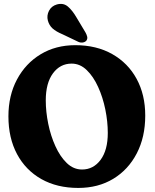

<svg xmlns="http://www.w3.org/2000/svg" viewBox="-20 -938 783 969"><path d="M360 -710Q467 -710 546.5 -665Q626 -620 669.5 -540Q713 -460 713 -354.5Q713 -246 670.2 -163.8Q627.5 -81.5 551.5 -35.5Q475.5 10.5 375 10.5Q268 10.5 188.8 -34.2Q109.5 -79 66 -160.2Q22.5 -241.5 22.5 -351Q22.5 -456 65.8 -537Q109 -618 185 -664Q261 -710 360 -710ZM524 -267Q524 -324.5 511.5 -385.8Q499 -447 475.2 -499.2Q451.5 -551.5 417.8 -584.2Q384 -617 341.5 -617Q283.5 -617 247.2 -567.8Q211 -518.5 211 -431.5Q211 -374 223.5 -313Q236 -252 259.8 -199.8Q283.5 -147.5 317.2 -115Q351 -82.5 394 -82.5Q451.5 -82.5 487.8 -131.5Q524 -180.5 524 -267ZM366 -850 411 -775Q417.5 -763.5 420 -753Q422.5 -742.5 416 -733Q409 -725 397.2 -723.5Q385.5 -722 375 -727L296.5 -764.5Q263 -778.5 245.5 -794.2Q228 -810 221.5 -834.5Q215 -859.5 227.2 -883.5Q239.5 -907.5 267 -915.5Q299.5 -924.5 322.5 -905Q345.5 -885.5 366 -850Z"/></svg>

Font: Fraunces 144pt S100
Style: Bold
Weight: 700
Version: Version 1.000; ttfautohint (v1.8.3)